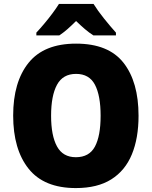

<svg xmlns="http://www.w3.org/2000/svg" viewBox="-20 -1040 772 977"><path d="M685 -451Q685 -337 651 -254.5Q617 -172 546.5 -127.5Q476 -83 366 -83Q204 -83 125.5 -181.5Q47 -280 47 -452Q47 -623 125.5 -720.5Q204 -818 367 -818Q532 -818 608.5 -720.5Q685 -623 685 -451ZM240 -451Q240 -350 270 -295Q300 -240 366 -240Q434 -240 463 -294Q492 -348 492 -451Q492 -554 463 -609Q434 -664 367 -664Q300 -664 270 -608.5Q240 -553 240 -451ZM456 -1020Q477 -986 509.5 -945.5Q542 -905 570 -874V-860H455Q433 -874 412 -892Q391 -910 367 -933Q343 -909 323 -891.5Q303 -874 282 -860H165V-874Q182 -892 204 -918Q226 -944 246.5 -971.5Q267 -999 280 -1020Z"/></svg>

Font: Noto Sans Telugu UI SemiCondensed Black
Style: Regular
Weight: 900
Width: 4
Designer: Jelle Bosma - Monotype Design Team
Foundry: Monotype Imaging Inc.
Version: Version 2.005; ttfautohint (v1.8.4.7-5d5b)